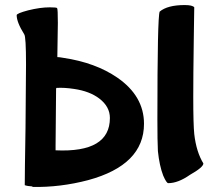

<svg xmlns="http://www.w3.org/2000/svg" viewBox="-20 -696 853 760"><path d="M200 -120Q201 -247 202 -345Q202 -345 203 -347Q203 -347 203 -348Q234 -350 273 -344Q335 -335 373 -306Q415 -274 415 -229Q415 -91 200 -101Q200 -114 200 -120ZM207 -470V-472Q207 -473 207 -474Q209 -590 209 -605Q209 -661 206 -664Q204 -667 177 -667Q139 -667 91 -655Q46 -643 46 -636Q46 -608 76 -560Q83 -551 83 -441Q83 -370 81 -190Q78 -11 78 37Q89 41 109 42Q107 44 108 44Q219 46 329 17Q550 -43 550 -206Q550 -316 444 -389Q358 -448 231 -467Q215 -470 207 -470ZM747 -538Q745 -396 745 -314Q745 -202 749 -165Q757 -95 785 -49Q785 -34 732 -4Q685 29 646 29Q639 29 626 -1Q611 -40 605 -98Q603 -136 603 -224Q603 -629 612 -650Q643 -676 711 -676Q742 -676 749 -667Q749 -679 747 -538Z"/></svg>

Font: Bubblegum Sans
Style: Regular
Weight: 400
Designer: Angel Koziupa and Alejandro Paul
Foundry: Angel Koziupa and Alejandro Paul
Version: Version 1.001